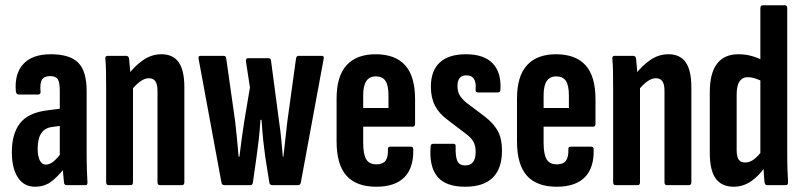

<svg xmlns="http://www.w3.org/2000/svg" viewBox="-20 -703 3046 729"><path d="M233 0Q224 0 223 -10Q221 -27 219 -52.5Q217 -78 216 -98L207 -110V-358Q207 -390 199.5 -402Q192 -414 170 -414Q148 -414 139.5 -400.5Q131 -387 134 -355Q135 -344 124 -344H52Q41 -344 40 -358Q35 -424 69 -460.5Q103 -497 173 -497Q245 -497 277 -465Q309 -433 309 -357V-125Q309 -82 310 -55Q311 -28 312 -12Q313 0 305 0ZM113 6Q71 6 48 -29Q25 -64 25 -126Q25 -195 56 -235Q87 -275 159 -284L215 -291V-226L179 -221Q151 -218 137 -197.5Q123 -177 123 -139Q123 -110 131 -94Q139 -78 154 -78Q169 -78 184 -90.5Q199 -103 221 -133L229 -69Q196 -28 171 -11Q146 6 113 6Z M587 0Q578 0 578 -11V-357Q578 -383 570 -394.5Q562 -406 545 -406Q530 -406 513.5 -394.5Q497 -383 480 -362L466 -419Q493 -454 524.5 -475.5Q556 -497 593 -497Q637 -497 658.5 -466.5Q680 -436 680 -371V-11Q680 0 670 0ZM393 0Q383 0 383 -11V-367Q383 -405 382.5 -433Q382 -461 380 -479Q379 -491 388 -491H459Q468 -491 470 -481Q472 -464 474 -437.5Q476 -411 476 -394L485 -375V-11Q485 0 476 0Z M832 0Q823 0 821 -9L734 -480Q732 -491 741 -491H829Q838 -491 839 -481L873 -241Q877 -208 880 -174.5Q883 -141 886 -108H889Q893 -141 897.5 -174Q902 -207 907 -240L929 -371L914 -469Q913 -482 921 -482H999Q1008 -482 1009 -473L1040 -239Q1045 -206 1048 -173Q1051 -140 1054 -108H1056Q1060 -141 1063.5 -175Q1067 -209 1071 -242L1104 -481Q1106 -491 1113 -491H1202Q1211 -491 1209 -480L1122 -9Q1120 0 1111 0H1014Q1005 0 1003 -8L987 -108Q983 -137 979.5 -169.5Q976 -202 973 -248H969Q966 -202 962 -169.5Q958 -137 954 -107L940 -9Q939 0 930 0Z M1409 6Q1333 6 1295.5 -36Q1258 -78 1258 -166V-329Q1258 -414 1296 -455.5Q1334 -497 1406 -497Q1481 -497 1518.5 -455Q1556 -413 1556 -326V-232Q1556 -222 1546 -222H1359V-161Q1359 -117 1370.5 -98Q1382 -79 1409 -79Q1433 -79 1443.5 -92.5Q1454 -106 1453 -135Q1452 -146 1461 -146H1540Q1549 -146 1549 -136Q1551 -66 1515.5 -30Q1480 6 1409 6ZM1359 -293H1455V-341Q1455 -379 1443.5 -396Q1432 -413 1407 -413Q1383 -413 1371 -395.5Q1359 -378 1359 -341Z M1746 6Q1672 6 1640.5 -32.5Q1609 -71 1615 -147Q1616 -157 1624 -157H1702Q1711 -157 1710 -147Q1709 -108 1716.5 -91.5Q1724 -75 1747 -75Q1786 -75 1786 -126Q1786 -150 1777.5 -165Q1769 -180 1749 -195L1678 -249Q1647 -272 1631.5 -302Q1616 -332 1616 -374Q1616 -434 1649.5 -465.5Q1683 -497 1749 -497Q1818 -497 1851 -462Q1884 -427 1880 -363Q1880 -352 1870 -352H1795Q1791 -352 1788 -354.5Q1785 -357 1786 -365Q1788 -390 1779.5 -403.5Q1771 -417 1751 -417Q1717 -417 1717 -377Q1717 -356 1725 -342Q1733 -328 1751 -313L1820 -261Q1855 -234 1870.5 -205Q1886 -176 1886 -131Q1886 -63 1851 -28.5Q1816 6 1746 6Z M2094 6Q2018 6 1980.5 -36Q1943 -78 1943 -166V-329Q1943 -414 1981 -455.5Q2019 -497 2091 -497Q2166 -497 2203.5 -455Q2241 -413 2241 -326V-232Q2241 -222 2231 -222H2044V-161Q2044 -117 2055.5 -98Q2067 -79 2094 -79Q2118 -79 2128.5 -92.5Q2139 -106 2138 -135Q2137 -146 2146 -146H2225Q2234 -146 2234 -136Q2236 -66 2200.5 -30Q2165 6 2094 6ZM2044 -293H2140V-341Q2140 -379 2128.5 -396Q2117 -413 2092 -413Q2068 -413 2056 -395.5Q2044 -378 2044 -341Z M2512 0Q2503 0 2503 -11V-357Q2503 -383 2495 -394.5Q2487 -406 2470 -406Q2455 -406 2438.5 -394.5Q2422 -383 2405 -362L2391 -419Q2418 -454 2449.5 -475.5Q2481 -497 2518 -497Q2562 -497 2583.5 -466.5Q2605 -436 2605 -371V-11Q2605 0 2595 0ZM2318 0Q2308 0 2308 -11V-367Q2308 -405 2307.5 -433Q2307 -461 2305 -479Q2304 -491 2313 -491H2384Q2393 -491 2395 -481Q2397 -464 2399 -437.5Q2401 -411 2401 -394L2410 -375V-11Q2410 0 2401 0Z M2766 6Q2720 6 2697.5 -25Q2675 -56 2675 -123V-353Q2675 -425 2702.5 -461Q2730 -497 2783 -497Q2811 -497 2835.5 -490Q2860 -483 2879 -472V-392Q2843 -410 2820 -410Q2799 -410 2788 -394Q2777 -378 2777 -344V-133Q2777 -107 2785 -96.5Q2793 -86 2810 -86Q2826 -86 2842 -97.5Q2858 -109 2876 -134L2888 -74Q2864 -37 2833 -15.5Q2802 6 2766 6ZM2893 0Q2885 0 2883 -10Q2881 -28 2879.5 -55Q2878 -82 2877 -98L2867 -113V-672Q2867 -683 2877 -683H2960Q2969 -683 2969 -672V-125Q2969 -87 2970 -59Q2971 -31 2972 -13Q2973 0 2964 0Z"/></svg>

Font: Sofia Sans Extra Condensed
Style: Bold
Weight: 700
Designer: Botio Nikoltchev, Ani Petrova
Foundry: lettersoup
Version: Version 4.101